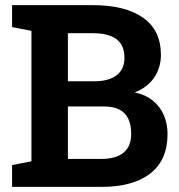

<svg xmlns="http://www.w3.org/2000/svg" viewBox="-20 -731 701 751"><path d="M27.3 0V-85.4L103 -100.1V-610.4L27.3 -625V-710.9H103H343.3Q468.8 -710.9 539.1 -662.1Q609.4 -613.3 609.4 -516.1Q609.4 -466.8 583.3 -428Q557.1 -389.2 507.3 -369.6Q549.8 -360.4 578.4 -336.9Q606.9 -313.5 621.1 -280Q635.3 -246.6 635.3 -207Q635.3 -105 567.9 -52.5Q500.5 0 377 0ZM245.6 -109.4H377Q433.6 -109.4 463.4 -134Q493.2 -158.7 493.2 -207Q493.2 -242.2 481.9 -266.1Q470.7 -290 447.5 -302.2Q424.3 -314.5 387.7 -314.5H245.6ZM245.6 -413.1H348.1Q405.3 -413.1 436 -436.5Q466.8 -460 466.8 -504.9Q466.8 -554.2 435.8 -577.6Q404.8 -601.1 343.3 -601.1H245.6Z"/></svg>

Font: Roboto Slab LO
Style: Bold
Weight: 700
Designer: Google
Version: Version 2.000